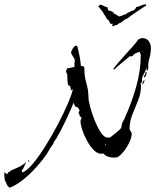

<svg xmlns="http://www.w3.org/2000/svg" viewBox="-162 -673 721 892"><path d="M507 -652Q509 -653 512 -653Q517 -653 517.5 -650.5Q518 -648 516 -646Q508 -642 499.5 -636Q491 -630 483 -625Q479 -623 465.5 -613.5Q452 -604 445 -599L430 -587L429 -588L425 -585Q422 -585 421 -584L408 -575V-574H407L401 -568L400 -569L399 -568Q399 -567 397 -566.5Q395 -566 394 -566L389 -563Q389 -563 385 -561Q385 -558 383 -558Q380 -556 374 -556Q370 -554 366 -552Q362 -550 360 -554Q359 -554 359 -554.5Q359 -555 359 -555Q359 -557 361 -560Q363 -563 361 -563L355 -562Q350 -562 352 -564L351 -565L350 -564L342 -580Q342 -581 339 -581L337 -584L336 -583L329 -595Q326 -600 320 -609.5Q314 -619 313 -621Q308 -626 304 -632Q300 -638 295 -642Q294 -644 299 -648Q304 -652 310 -650Q318 -647 324.5 -643.5Q331 -640 339 -638Q339 -636 338.5 -631Q338 -626 342 -625Q343 -623 347 -623Q351 -623 352 -622L366 -615V-608Q367 -609 368.5 -609.5Q370 -610 370 -609L378 -605Q380 -603 381.5 -602.5Q383 -602 384 -601L393 -596Q398 -599 401 -599Q404 -599 408 -602L419 -606Q420 -607 421 -606.5Q422 -606 422 -605L427 -611L445 -620Q447 -622 451 -622.5Q455 -623 458 -625Q463 -626 466.5 -632Q470 -638 471 -640Q481 -642 490 -646Q499 -650 507 -652ZM-117 199Q-127 193 -130.5 183Q-134 173 -140 164V161Q-140 156 -141 151.5Q-142 147 -142 143V127L-130 136L-128 135L-122 126L-117 125L-113 120Q-90 110 -75.5 103.5Q-61 97 -41 81L-39 80Q-46 89 -49 99Q-52 109 -60 117L-61 123L-57 128Q-36 120 -8 86Q20 52 50 4Q80 -44 107 -95.5Q134 -147 152.5 -190Q171 -233 176 -256L174 -259L168 -252L164 -274Q155 -273 153 -284.5Q151 -296 151 -308Q151 -318 150.5 -325.5Q150 -333 147 -333L145 -341L149 -355L184 -362V-381Q188 -395 180.5 -405.5Q173 -416 168 -427Q168 -434 176 -447.5Q184 -461 192 -461L197 -459Q203 -436 207.5 -413Q212 -390 214 -366H218Q226 -366 228 -363Q230 -360 230 -351Q230 -318 239.5 -286Q249 -254 249 -220Q249 -207 257 -176.5Q265 -146 278 -113.5Q291 -81 306.5 -57.5Q322 -34 338 -34H349Q360 -43 370 -50.5Q380 -58 390 -67Q401 -77 401.5 -81Q402 -85 405 -98Q407 -106 411.5 -112.5Q416 -119 418 -126Q449 -194 470.5 -269.5Q492 -345 492 -419L486 -433Q478 -429 469 -425.5Q460 -422 455 -414L449 -411L441 -412Q423 -396 404.5 -381.5Q386 -367 369 -350L364 -352Q370 -361 385 -379Q400 -397 419 -417.5Q438 -438 455 -457.5Q472 -477 481 -490Q486 -492 490.5 -494Q495 -496 499 -496Q519 -496 529 -482Q539 -468 539 -450Q539 -425 532 -402Q525 -379 527 -353L523 -346H518L519 -355L517 -358Q515 -344 504.5 -326Q494 -308 499 -295L491 -284Q493 -280 493 -274Q493 -240 480 -207.5Q467 -175 453.5 -142.5Q440 -110 440 -75Q440 -68 445 -63.5Q450 -59 450 -52Q450 -36 439.5 -13Q429 10 413.5 29.5Q398 49 383 58L367 59Q357 60 342.5 55.5Q328 51 320 42V40L311 41Q293 43 275.5 26Q258 9 243.5 -17Q229 -43 220.5 -69Q212 -95 212 -111Q212 -112 214 -118Q216 -124 217 -126L213 -131L211 -130L203 -149L208 -161L198 -175H197Q189 -175 185.5 -182Q182 -189 180 -196Q176 -185 166 -162.5Q156 -140 144 -114.5Q132 -89 121 -68Q110 -47 104 -39L105 -38Q100 -31 95.5 -24Q91 -17 86 -9L87 -8L85 -4Q81 1 77.5 6Q74 11 70 17Q59 39 37.5 67Q16 95 -11 122.5Q-38 150 -66 170.5Q-94 191 -117 199ZM509 -313 506 -317Q507 -320 509.5 -323.5Q512 -327 514 -329L512 -335L515 -337H520Q519 -330 517 -324Q515 -318 509 -313ZM499 -278Q499 -285 501.5 -291Q504 -297 508 -303L509 -298Q508 -292 505.5 -287.5Q503 -283 499 -278ZM328 2 329 -1 328 -6 325 1ZM-32 77 -30 71 -27 73 -25 77Z"/></svg>

Font: Kolker Brush
Style: Regular
Weight: 400
Designer: Robert E. Leuschke
Foundry: Robert E. Leuschke
Version: Version 1.010; ttfautohint (v1.8.3)